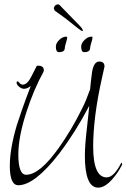

<svg xmlns="http://www.w3.org/2000/svg" viewBox="-20 -849 580 880"><path d="M430 11Q369 11 369 -136Q369 -158 371 -186.5Q373 -215 377 -250Q389 -357 389 -364Q327 -245 252 -146Q139 0 64 0Q25 0 25 -89Q25 -167 57 -275Q65 -300 80.5 -345Q96 -390 121 -455Q105 -442 90 -442Q79 -442 67.5 -451.5Q56 -461 56 -471Q56 -476 60 -476Q62 -475 63 -475Q64 -475 65 -474Q74 -461 84 -461Q105 -461 123 -497Q127 -505 133.5 -517.5Q140 -530 148 -546Q150 -548 154 -548Q181 -548 181 -527Q181 -525 179 -519Q135 -440 101 -335Q64 -221 64 -141Q64 -48 100 -48Q162 -48 250 -172Q279 -213 305.5 -257.5Q332 -302 356 -351Q366 -370 375 -392.5Q384 -415 393 -440Q394 -452 396 -470Q398 -488 401 -512Q408 -567 435 -567Q459 -567 459 -544L449 -499Q427 -402 417 -322Q407 -242 407 -178Q407 -36 469 -36Q502 -36 536 -103Q539 -103 540 -96Q540 -94 539 -93Q521 -57 495 -28Q461 11 430 11ZM366 -610Q352 -610 352 -635Q352 -651 367.5 -666Q383 -681 399 -681Q404 -681 404 -679Q404 -670 398.5 -653Q393 -636 393 -629Q393 -610 366 -610ZM250 -610Q236 -610 236 -635Q236 -651 251.5 -666Q267 -681 283 -681Q288 -681 288 -679Q288 -670 282.5 -653Q277 -636 277 -629Q277 -610 250 -610ZM357 -707Q353 -707 339.5 -717.5Q326 -728 300 -749Q275 -769 257 -781.5Q239 -794 231 -800Q230 -803 228.5 -805.5Q227 -808 227 -811V-813Q231 -829 247 -829Q250 -829 253 -826L322 -755Q335 -742 345.5 -731Q356 -720 360 -711Q360 -707 357 -707Z"/></svg>

Font: Shalimar
Style: Regular
Weight: 400
Designer: Robert E. Leuschke
Foundry: Robert E. Leuschke
Version: Version 1.010; ttfautohint (v1.8.3)